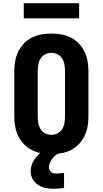

<svg xmlns="http://www.w3.org/2000/svg" viewBox="-20 -952 640 1196"><path d="M300 8Q269 8 238 2.5Q207 -3 179 -17Q151 -31 129 -54Q107 -77 93.5 -105Q80 -133 74.5 -164Q69 -195 69 -226V-509Q69 -540 74.5 -571Q80 -602 93.5 -630Q107 -658 129 -681Q151 -704 179 -718Q207 -732 238 -737.5Q269 -743 300 -743Q331 -743 362 -737.5Q393 -732 421 -718Q449 -704 471 -681Q493 -658 506.5 -630Q520 -602 525.5 -571Q531 -540 531 -509V-226Q531 -195 525.5 -164Q520 -133 506.5 -105Q493 -77 471 -54Q449 -31 421 -17Q393 -3 362 2.5Q331 8 300 8ZM300 -112Q320 -112 338.5 -121.5Q357 -131 367.5 -148Q378 -165 381.5 -185.5Q385 -206 385 -226V-509Q385 -529 381.5 -549.5Q378 -570 367.5 -587Q357 -604 338.5 -613.5Q320 -623 300 -623Q280 -623 261.5 -613.5Q243 -604 232.5 -587Q222 -570 218.5 -549.5Q215 -529 215 -509V-226Q215 -206 218.5 -185.5Q222 -165 232.5 -148Q243 -131 261.5 -121.5Q280 -112 300 -112ZM315 224Q289 224 264 219Q239 214 217.5 200Q196 186 183.5 163Q171 140 171 115Q171 96 176.5 78.5Q182 61 192 45Q202 29 215 16Q228 3 244 -8H356V0Q341 4 328.5 13.5Q316 23 307 35Q298 47 291.5 61Q285 75 285 91Q285 99 289 107Q293 115 300 120.5Q307 126 315.5 127.5Q324 129 333 129Q344 129 356 127.5Q368 126 379 125V219Q363 221 347 222.5Q331 224 315 224ZM128 -838V-932H473V-838Z"/></svg>

Font: Iosevka Heavy Extended
Style: Regular
Weight: 900
Width: 7
Monospace: yes
Designer: Belleve Invis
Foundry: Belleve Invis
Version: Version 32.5.0; ttfautohint (v1.8.4)